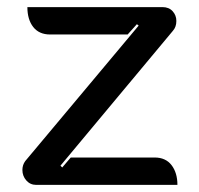

<svg xmlns="http://www.w3.org/2000/svg" viewBox="-20 -520 561 540"><path d="M43 -42Q43 -56 51 -67L370 -448L365 -452L339 -423H121Q90 -423 73.5 -444Q57 -465 57 -500H437Q455 -500 465.5 -488.5Q476 -477 476 -461Q476 -444 466 -433L150 -54L155 -49L179 -77H415Q446 -77 462.5 -55.5Q479 -34 479 0H82Q65 0 54 -12.5Q43 -25 43 -42Z"/></svg>

Font: K2D Medium
Style: Regular
Weight: 500
Designer: Katatrad Aksorn Co.,Ltd.
Foundry: Cadson Demak Co.,Ltd.
Version: Version 1.000; ttfautohint (v1.6)